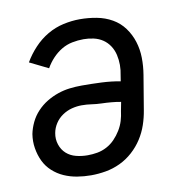

<svg xmlns="http://www.w3.org/2000/svg" viewBox="-66 -591 632 661"><g transform="rotate(-10 250.0 -260.0)"><path d="M201 8Q176 8 152 4Q128 0 106.5 -9.5Q85 -19 67.5 -35Q50 -51 40 -72Q30 -93 26 -117.5Q22 -142 26 -167Q30 -187 39.5 -207Q49 -227 64.5 -243.5Q80 -260 99 -271.5Q118 -283 138.5 -290Q159 -297 180 -299.5Q201 -302 222 -302Q256 -302 290.5 -300.5Q325 -299 357 -293L360 -312Q364 -331 364 -349Q364 -367 360 -384.5Q356 -402 346.5 -416.5Q337 -431 323 -440.5Q309 -450 291.5 -454Q274 -458 256 -458Q236 -458 216 -454Q196 -450 178.5 -439.5Q161 -429 146.5 -413.5Q132 -398 122 -380L57 -412Q72 -438 93.5 -461Q115 -484 141.5 -499.5Q168 -515 197.5 -521.5Q227 -528 255 -528Q285 -528 314 -522.5Q343 -517 367.5 -503Q392 -489 408.5 -466.5Q425 -444 433.5 -417Q442 -390 442.5 -360.5Q443 -331 438 -301L418 -181Q414 -156 405.5 -131Q397 -106 382.5 -83.5Q368 -61 347.5 -42.5Q327 -24 302.5 -12.5Q278 -1 252 3.5Q226 8 201 8ZM201 -62Q218 -62 235 -65Q252 -68 268 -76.5Q284 -85 296.5 -98Q309 -111 318.5 -126.5Q328 -142 333 -158.5Q338 -175 340 -192L346 -223Q330 -226 313 -227.5Q296 -229 278.5 -229.5Q261 -230 244.5 -232.5Q228 -235 210 -235Q193 -235 175.5 -230.5Q158 -226 142.5 -215.5Q127 -205 117 -189.5Q107 -174 104 -157Q100 -136 106.5 -116.5Q113 -97 127 -84.5Q141 -72 160.5 -67Q180 -62 201 -62Z"/></g></svg>

Font: Iosevka SS18
Style: Italic
Weight: 400
Italic angle: -9°
Monospace: yes
Designer: Belleve Invis
Foundry: Belleve Invis
Version: Version 25.1.1; ttfautohint (v1.8.4)